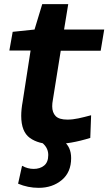

<svg xmlns="http://www.w3.org/2000/svg" viewBox="-20 -683 521 923"><path d="M418 -129 414 -20Q366 -5 322 2.5Q278 10 234 10Q165 10 123.5 -20Q82 -50 82 -126Q82 -157 89 -195L127 -440H25L41 -530L146 -541L183 -663H308L288 -541H481L464 -439H272L234 -202Q231 -187 231 -172Q231 -142 247.5 -125Q264 -108 304 -108Q329 -108 357 -114Q385 -120 418 -129ZM67 200 86 114Q113 129 142 129Q172 129 192 113Q212 97 212 62Q212 21 171 -5H285Q322 23 322 77Q322 145 277 182.5Q232 220 166 220Q114 220 67 200Z"/></svg>

Font: Georama Extended SemiBold
Style: Italic
Weight: 600
Width: 7
Italic angle: -9°
Designer: Jean-Baptiste Levee
Foundry: Production Type
Version: Version 1.000